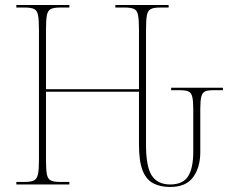

<svg xmlns="http://www.w3.org/2000/svg" viewBox="-20 -734 920 764"><path d="M657 10Q618 10 590 -4.5Q562 -19 547.5 -55.5Q533 -92 533 -160V-369H163V-98Q163 -59 166.5 -40.5Q170 -22 182 -16Q194 -10 219 -10H256V0H45V-10H78Q103 -10 115 -16Q127 -22 131 -40.5Q135 -59 135 -98V-615Q135 -654 131.5 -673Q128 -692 116 -698Q104 -704 79 -704H45V-714H256V-704H219Q194 -704 182 -698Q170 -692 166.5 -673Q163 -654 163 -615V-379H533V-615Q533 -654 529.5 -673Q526 -692 514 -698Q502 -704 477 -704H439V-714H651V-704H617Q592 -704 580 -698Q568 -692 564.5 -673Q561 -654 561 -615V-159Q561 -69 584.5 -34.5Q608 0 657 0Q708 0 728.5 -32.5Q749 -65 749 -130V-301Q749 -333 745 -349Q741 -365 730 -370Q719 -375 696 -375H661V-385H867V-375H828Q806 -375 795.5 -370Q785 -365 781 -349Q777 -333 777 -301V-129Q777 -68 748.5 -29Q720 10 657 10Z"/></svg>

Font: Noto Serif Display SemiCondensed Thin
Style: Regular
Weight: 100
Width: 4
Designer: Monotype Design Team
Foundry: Monotype Imaging Inc.
Version: Version 2.009